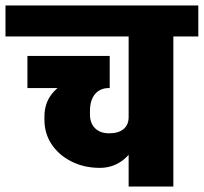

<svg xmlns="http://www.w3.org/2000/svg" viewBox="-45 -680 743 700"><path d="M319 -68Q262 -68 216 -91Q170 -114 143.5 -153.5Q117 -193 117 -243L283 -263Q283 -231 301.5 -212.5Q320 -194 353 -194ZM117 -243V-255L283 -275V-263ZM319 -68 353 -194Q387 -194 405.5 -209.5Q424 -225 424 -253H472Q472 -200 452 -158Q432 -116 397.5 -92Q363 -68 319 -68ZM117 -255Q117 -303 144 -337.5Q171 -372 221.5 -390Q272 -408 342 -408L352 -359Q320 -359 301.5 -337Q283 -315 283 -275ZM55 -359V-476H355V-359ZM-25 -547V-660H449V-547ZM424 0V-645H587V0ZM334 -547V-660H678V-547Z"/></svg>

Font: Akshar Light
Style: Regular
Weight: 300
Designer: Tall Chai
Foundry: Tall Chai
Version: Version 1.100